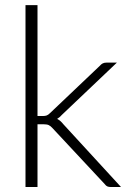

<svg xmlns="http://www.w3.org/2000/svg" viewBox="-20 -748 516 768"><path d="M130 -727.5V-284H153Q160 -284 166.2 -286Q172.5 -288 180 -295.5L379.5 -485Q384.5 -491 390.5 -494.2Q396.5 -497.5 405.5 -497.5H447.5L228 -289Q219 -278.5 208.5 -272.5Q216.5 -268.5 222.2 -263.2Q228 -258 233.5 -251L464 0H422.5Q415.5 0 409.8 -2.2Q404 -4.5 399 -11.5L190 -235.5Q186 -240 182.2 -243Q178.5 -246 174.5 -247.8Q170.5 -249.5 165.2 -250.2Q160 -251 152.5 -251H130V0H82V-727.5Z"/></svg>

Font: Lato 2
Style: Regular
Weight: 300
Designer: Lukasz Dziedzic with Adam Twardoch and Botio Nikoltchev
Foundry: tyPoland Lukasz Dziedzic
Version: Version 2.015; 2015-08-06; http://www.latofonts.com/